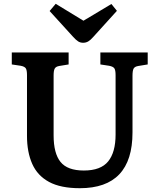

<svg xmlns="http://www.w3.org/2000/svg" viewBox="-20 -976 836 1010"><path d="M400 14Q299 14 238 -19Q177 -52 149.5 -114Q122 -176 122 -261V-581Q122 -606 116 -616Q110 -626 89 -630L42 -637V-700H341V-637L292 -629Q274 -626 268 -615.5Q262 -605 262 -579V-264Q262 -169 298.5 -124Q335 -79 421 -79Q510 -79 549 -127Q588 -175 588 -268V-581Q588 -607 581.5 -616.5Q575 -626 554 -630L508 -637V-700H757V-637L708 -629Q689 -626 683 -615.5Q677 -605 677 -577V-279Q677 14 400 14ZM417 -751Q403 -751 391.5 -758Q380 -765 363 -784L241 -918L273 -956L419 -867L566 -955L595 -919L470 -781Q456 -765 444 -758Q432 -751 417 -751Z"/></svg>

Font: Literata SemiBold
Style: Regular
Weight: 600
Designer: Latin by Veronika Burian and Jose Scaglione. Greek by Irene Vlachou. Cyrillic by Vera Evstafieva.
Foundry: TypeTogether
Version: Version 3.103; ttfautohint (v1.8.4.7-5d5b);gftools[0.9.29]